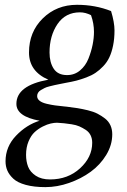

<svg xmlns="http://www.w3.org/2000/svg" viewBox="-20 -474 526 795"><path d="M2.9 193.8Q2.9 133.3 46.4 87.9Q89.8 42.5 144 25.9Q47.9 8.3 47.9 -43.9Q47.9 -120.1 180.2 -144Q100.1 -178.7 100.1 -256.8Q100.1 -341.8 157.2 -397.9Q214.4 -454.1 298.8 -454.1Q374.5 -454.1 439.9 -428.2Q454.1 -381.3 454.1 -348.1Q454.1 -313.5 448.2 -285.2Q442.4 -256.8 432.6 -236.3Q422.9 -215.8 407.2 -199.5Q391.6 -183.1 375.5 -172.4Q359.4 -161.6 337.2 -153.3Q314.9 -145 296.1 -140.1Q277.3 -135.3 252 -130.9Q247.6 -129.9 231 -126.7Q214.4 -123.5 207 -121.8Q199.7 -120.1 185.8 -116.7Q171.9 -113.3 164.8 -109.6Q157.7 -106 149.4 -101.1Q141.1 -96.2 137.5 -89.8Q133.8 -83.5 133.8 -76.2Q133.8 -64.9 143.8 -56.9Q153.8 -48.8 173.3 -44.2Q192.9 -39.6 207.8 -37.6Q222.7 -35.6 246.6 -33.2Q253.4 -32.7 256.8 -32.2Q281.7 -29.3 301.3 -26.1Q320.8 -22.9 344 -17.3Q367.2 -11.7 383.8 -3.2Q400.4 5.4 415 16.8Q429.7 28.3 437.3 44.9Q444.8 61.5 444.8 82Q444.8 126.5 419.9 167.5Q395 208.5 355.5 237.3Q315.9 266.1 266.4 283.4Q216.8 300.8 168 300.8Q120.6 300.8 86.7 291.5Q52.7 282.2 35.4 266.1Q18.1 250 10.5 232.4Q2.9 214.8 2.9 193.8ZM87.9 167Q87.9 194.3 96.4 216.3Q105 238.3 128.2 253.7Q151.4 269 187 269Q261.2 269 311.5 222.9Q361.8 176.8 361.8 117.2Q361.8 99.6 355 85.9Q348.1 72.3 335 63.7Q321.8 55.2 308.6 49.3Q295.4 43.5 276.1 40.5Q256.8 37.6 245.1 36.4Q233.4 35.2 215.8 34.2Q204.6 34.2 190.2 37.4Q175.8 40.5 157.2 49.8Q138.7 59.1 123.5 73Q108.4 86.9 98.1 111.6Q87.9 136.2 87.9 167ZM185.1 -256.8Q185.1 -215.8 202.4 -189.5Q219.7 -163.1 257.8 -163.1Q288.6 -163.1 311.5 -182.4Q334.5 -201.7 346.2 -231.2Q357.9 -260.7 363.5 -288.8Q369.1 -316.9 369.1 -341.8Q369.1 -377 356.9 -411.1Q334 -422.9 311 -422.9Q251 -422.9 218 -374.3Q185.1 -325.7 185.1 -256.8Z"/></svg>

Font: Dehuti
Style: Bold-Italic
Weight: 700
Version: Version 1.2